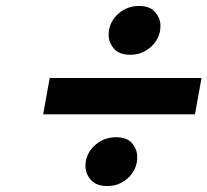

<svg xmlns="http://www.w3.org/2000/svg" viewBox="-20 -680 697 645"><path d="M418 -496Q380 -496 362.5 -517Q345 -538 345 -562Q345 -570 346 -578Q352 -613 380.5 -636.5Q409 -660 447 -660Q484 -660 501.5 -639Q519 -618 519 -594Q519 -586 518 -578Q512 -543 483.5 -519.5Q455 -496 418 -496ZM657 -418 635 -296H125L147 -418ZM341 -55Q303 -55 285 -76Q267 -97 267 -122Q267 -129 268 -137Q274 -172 303 -195.5Q332 -219 370 -219Q407 -219 424 -198.5Q441 -178 441 -153Q441 -145 440 -137Q434 -102 406 -78.5Q378 -55 341 -55Z"/></svg>

Font: Fz Poppins SemBd
Style: Italic
Weight: 600
Italic angle: -10°
Designer: Ninad Kale (Devanagari), Jonny Pinhorn (Latin)
Foundry: Indian Type Foundry
Version: Vit hóa bi Vntype.Com & FontZin.Com